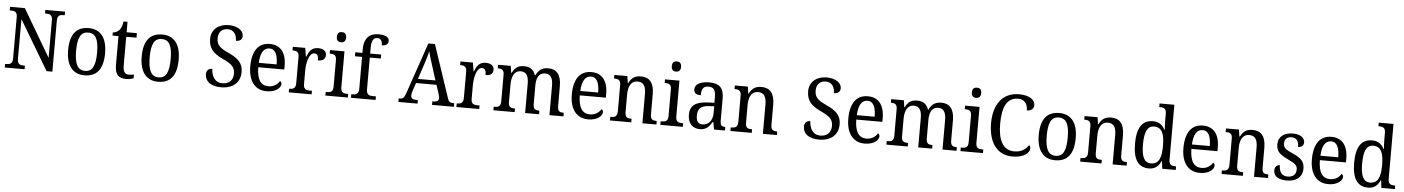

<svg xmlns="http://www.w3.org/2000/svg" viewBox="-24 -1505 16460 2251"><g transform="rotate(5 8205.5 -380.0)"><path d="M34 0H267V-42H253C211 -42 179 -51 179 -114V-583L526 0H594V-600C594 -663 626 -672 668 -672H681V-714H449V-672H463C504 -672 536 -663 536 -604V-157L208 -714H34V-672H48C89 -672 122 -663 122 -604V-114C122 -51 90 -42 47 -42H34Z M972 10C1116 10 1191 -81 1191 -269C1191 -456 1109 -546 975 -546C831 -546 756 -456 756 -269C756 -81 838 10 972 10ZM974 -42C884 -42 850 -120 850 -269C850 -418 883 -493 973 -493C1064 -493 1097 -418 1097 -269C1097 -120 1065 -42 974 -42Z M1463 10C1497 10 1533 2 1550 -6V-50C1531 -46 1513 -43 1489 -43C1446 -43 1421 -73 1421 -143V-483H1542V-536H1421V-659H1375C1366 -606 1354 -577 1334 -554C1314 -532 1286 -522 1260 -520V-483H1330V-145C1330 -30 1371 10 1463 10Z M1838 10C1982 10 2057 -81 2057 -269C2057 -456 1975 -546 1841 -546C1697 -546 1622 -456 1622 -269C1622 -81 1704 10 1838 10ZM1840 -42C1750 -42 1716 -120 1716 -269C1716 -418 1749 -493 1839 -493C1930 -493 1963 -418 1963 -269C1963 -120 1931 -42 1840 -42Z M2581 10C2716 10 2805 -63 2805 -190C2805 -294 2743 -349 2633 -399C2525 -448 2490 -483 2490 -560C2490 -630 2530 -675 2600 -675C2677 -675 2706 -612 2706 -548C2753 -548 2781 -569 2781 -612C2781 -669 2718 -724 2606 -724C2490 -724 2403 -656 2403 -545C2403 -435 2458 -375 2570 -324C2676 -275 2717 -240 2717 -163C2717 -83 2669 -38 2588 -38C2503 -38 2463 -110 2459 -197C2416 -197 2390 -170 2390 -129C2390 -46 2453 10 2581 10Z M3116 10C3229 10 3282 -49 3282 -90C3282 -107 3272 -119 3262 -123C3240 -85 3196 -50 3132 -50C3043 -50 2996 -115 2994 -262H3301V-306C3301 -464 3228 -546 3107 -546C2975 -546 2900 -451 2900 -264C2900 -91 2980 10 3116 10ZM3206 -314H2996C3001 -430 3038 -493 3107 -493C3179 -493 3205 -421 3206 -314Z M3376 0H3645V-42H3620C3580 -42 3546 -50 3546 -109V-270C3546 -353 3570 -481 3635 -481C3671 -481 3684 -458 3684 -403C3747 -403 3772 -431 3772 -472C3772 -518 3740 -546 3674 -546C3595 -546 3569 -495 3544 -434H3540L3523 -536H3377V-494H3380C3420 -494 3454 -485 3454 -426V-114C3454 -51 3421 -42 3379 -42H3376Z M3935 -638C3966 -638 3990 -653 3990 -698C3990 -743 3966 -758 3935 -758C3904 -758 3881 -743 3881 -698C3881 -653 3904 -638 3935 -638ZM3807 0H4072V-42H4060C4017 -42 3985 -51 3985 -114V-536H3815V-494H3821C3862 -494 3894 -485 3894 -426V-109C3894 -50 3861 -42 3819 -42H3807Z M4108 0H4398V-42H4362C4321 -42 4287 -51 4287 -114V-489H4417V-536H4287V-595C4287 -679 4304 -725 4356 -725C4402 -725 4415 -684 4415 -644C4462 -644 4491 -665 4491 -700C4491 -741 4458 -770 4364 -770C4258 -770 4196 -705 4196 -586V-536H4112V-489H4196V-114C4196 -51 4161 -42 4121 -42H4108Z M4666 0H4892V-42H4870C4829 -42 4810 -58 4810 -89C4810 -103 4814 -122 4819 -138L4853 -239H5094L5129 -131C5134 -114 5138 -98 5138 -86C5138 -57 5120 -42 5083 -42H5062V0H5320V-42H5309C5272 -42 5256 -52 5242 -92L5034 -714H4957L4753 -120C4731 -56 4718 -42 4683 -42H4666ZM4871 -289 4934 -479C4953 -536 4966 -579 4975 -623C4985 -579 5001 -529 5020 -470L5077 -289Z M5349 0H5618V-42H5593C5553 -42 5519 -50 5519 -109V-270C5519 -353 5543 -481 5608 -481C5644 -481 5657 -458 5657 -403C5720 -403 5745 -431 5745 -472C5745 -518 5713 -546 5647 -546C5568 -546 5542 -495 5517 -434H5513L5496 -536H5350V-494H5353C5393 -494 5427 -485 5427 -426V-114C5427 -51 5394 -42 5352 -42H5349Z M5784 0H6035V-42H6033C5992 -42 5958 -49 5958 -109V-320C5958 -406 5986 -483 6064 -483C6133 -483 6158 -433 6158 -346V0H6322V-42H6319C6278 -42 6249 -51 6249 -114V-334C6249 -413 6274 -483 6351 -483C6419 -483 6444 -433 6444 -346V0H6609V-42H6606C6565 -42 6536 -51 6536 -114V-350C6536 -487 6479 -546 6385 -546C6325 -546 6274 -527 6239 -452H6233C6210 -522 6159 -546 6099 -546C6039 -546 5994 -527 5959 -455H5954L5942 -536H5793V-494H5796C5837 -494 5867 -485 5867 -426V-114C5867 -51 5838 -42 5797 -42H5784Z M6900 10C7013 10 7066 -49 7066 -90C7066 -107 7056 -119 7046 -123C7024 -85 6980 -50 6916 -50C6827 -50 6780 -115 6778 -262H7085V-306C7085 -464 7012 -546 6891 -546C6759 -546 6684 -451 6684 -264C6684 -91 6764 10 6900 10ZM6990 -314H6780C6785 -430 6822 -493 6891 -493C6963 -493 6989 -421 6990 -314Z M7156 0H7407V-42H7402C7362 -42 7330 -49 7330 -109V-320C7330 -406 7357 -483 7441 -483C7512 -483 7538 -432 7538 -346V0H7703V-42H7698C7657 -42 7629 -51 7629 -114V-350C7629 -487 7572 -546 7475 -546C7413 -546 7367 -527 7331 -455H7326L7314 -536H7161V-494H7166C7206 -494 7239 -485 7239 -426V-114C7239 -51 7205 -42 7164 -42H7156Z M7877 -638C7908 -638 7932 -653 7932 -698C7932 -743 7908 -758 7877 -758C7846 -758 7823 -743 7823 -698C7823 -653 7846 -638 7877 -638ZM7749 0H8014V-42H8002C7959 -42 7927 -51 7927 -114V-536H7757V-494H7763C7804 -494 7836 -485 7836 -426V-109C7836 -50 7803 -42 7761 -42H7749Z M8214 10C8291 10 8320 -30 8359 -87H8366L8381 0H8510V-42H8507C8465 -42 8450 -58 8450 -114V-373C8450 -500 8393 -546 8279 -546C8183 -546 8110 -516 8110 -450C8110 -406 8138 -387 8191 -387C8191 -451 8205 -496 8274 -496C8347 -496 8358 -446 8358 -373V-313L8282 -310C8141 -305 8072 -256 8072 -150C8072 -41 8133 10 8214 10ZM8239 -48C8189 -48 8166 -83 8166 -145C8166 -223 8199 -264 8301 -269L8359 -272V-191C8359 -106 8312 -48 8239 -48Z M8574 0H8825V-42H8820C8780 -42 8748 -49 8748 -109V-320C8748 -406 8775 -483 8859 -483C8930 -483 8956 -432 8956 -346V0H9121V-42H9116C9075 -42 9047 -51 9047 -114V-350C9047 -487 8990 -546 8893 -546C8831 -546 8785 -527 8749 -455H8744L8732 -536H8579V-494H8584C8624 -494 8657 -485 8657 -426V-114C8657 -51 8623 -42 8582 -42H8574Z M9619 10C9754 10 9843 -63 9843 -190C9843 -294 9781 -349 9671 -399C9563 -448 9528 -483 9528 -560C9528 -630 9568 -675 9638 -675C9715 -675 9744 -612 9744 -548C9791 -548 9819 -569 9819 -612C9819 -669 9756 -724 9644 -724C9528 -724 9441 -656 9441 -545C9441 -435 9496 -375 9608 -324C9714 -275 9755 -240 9755 -163C9755 -83 9707 -38 9626 -38C9541 -38 9501 -110 9497 -197C9454 -197 9428 -170 9428 -129C9428 -46 9491 10 9619 10Z M10154 10C10267 10 10320 -49 10320 -90C10320 -107 10310 -119 10300 -123C10278 -85 10234 -50 10170 -50C10081 -50 10034 -115 10032 -262H10339V-306C10339 -464 10266 -546 10145 -546C10013 -546 9938 -451 9938 -264C9938 -91 10018 10 10154 10ZM10244 -314H10034C10039 -430 10076 -493 10145 -493C10217 -493 10243 -421 10244 -314Z M10410 0H10661V-42H10659C10618 -42 10584 -49 10584 -109V-320C10584 -406 10612 -483 10690 -483C10759 -483 10784 -433 10784 -346V0H10948V-42H10945C10904 -42 10875 -51 10875 -114V-334C10875 -413 10900 -483 10977 -483C11045 -483 11070 -433 11070 -346V0H11235V-42H11232C11191 -42 11162 -51 11162 -114V-350C11162 -487 11105 -546 11011 -546C10951 -546 10900 -527 10865 -452H10859C10836 -522 10785 -546 10725 -546C10665 -546 10620 -527 10585 -455H10580L10568 -536H10419V-494H10422C10463 -494 10493 -485 10493 -426V-114C10493 -51 10464 -42 10423 -42H10410Z M11409 -638C11440 -638 11464 -653 11464 -698C11464 -743 11440 -758 11409 -758C11378 -758 11355 -743 11355 -698C11355 -653 11378 -638 11409 -638ZM11281 0H11546V-42H11534C11491 -42 11459 -51 11459 -114V-536H11289V-494H11295C11336 -494 11368 -485 11368 -426V-109C11368 -50 11335 -42 11293 -42H11281Z M11893 10C12033 10 12094 -54 12094 -102C12094 -121 12087 -133 12077 -140C12045 -93 11999 -52 11908 -52C11773 -52 11717 -173 11717 -358C11717 -556 11769 -671 11903 -671C11987 -671 12015 -606 12015 -543C12063 -543 12097 -569 12097 -611C12097 -674 12033 -724 11908 -724C11712 -724 11610 -576 11610 -358C11610 -137 11708 10 11893 10Z M12395 10C12539 10 12614 -81 12614 -269C12614 -456 12532 -546 12398 -546C12254 -546 12179 -456 12179 -269C12179 -81 12261 10 12395 10ZM12397 -42C12307 -42 12273 -120 12273 -269C12273 -418 12306 -493 12396 -493C12487 -493 12520 -418 12520 -269C12520 -120 12488 -42 12397 -42Z M12690 0H12941V-42H12936C12896 -42 12864 -49 12864 -109V-320C12864 -406 12891 -483 12975 -483C13046 -483 13072 -432 13072 -346V0H13237V-42H13232C13191 -42 13163 -51 13163 -114V-350C13163 -487 13106 -546 13009 -546C12947 -546 12901 -527 12865 -455H12860L12848 -536H12695V-494H12700C12740 -494 12773 -485 12773 -426V-114C12773 -51 12739 -42 12698 -42H12690Z M13499 10C13572 10 13614 -29 13642 -91H13645L13656 0H13815V-42H13807C13766 -42 13732 -51 13732 -110V-760H13558V-718H13566C13606 -718 13641 -709 13641 -650V-566C13641 -532 13643 -490 13646 -458H13641C13614 -510 13572 -546 13500 -546C13378 -546 13312 -460 13312 -267C13312 -75 13378 10 13499 10ZM13518 -51C13438 -51 13406 -122 13406 -266C13406 -408 13438 -485 13517 -485C13612 -485 13641 -408 13641 -267C13641 -126 13610 -51 13518 -51Z M14098 10C14211 10 14264 -49 14264 -90C14264 -107 14254 -119 14244 -123C14222 -85 14178 -50 14114 -50C14025 -50 13978 -115 13976 -262H14283V-306C14283 -464 14210 -546 14089 -546C13957 -546 13882 -451 13882 -264C13882 -91 13962 10 14098 10ZM14188 -314H13978C13983 -430 14020 -493 14089 -493C14161 -493 14187 -421 14188 -314Z M14354 0H14605V-42H14600C14560 -42 14528 -49 14528 -109V-320C14528 -406 14555 -483 14639 -483C14710 -483 14736 -432 14736 -346V0H14901V-42H14896C14855 -42 14827 -51 14827 -114V-350C14827 -487 14770 -546 14673 -546C14611 -546 14565 -527 14529 -455H14524L14512 -536H14359V-494H14364C14404 -494 14437 -485 14437 -426V-114C14437 -51 14403 -42 14362 -42H14354Z M15122 10C15233 10 15305 -45 15305 -146C15305 -230 15262 -269 15165 -312C15083 -348 15052 -368 15052 -420C15052 -467 15078 -500 15137 -500C15192 -500 15220 -462 15220 -394C15263 -394 15286 -417 15286 -453C15286 -503 15239 -545 15147 -545C15044 -545 14975 -495 14975 -404C14975 -318 15019 -284 15117 -237C15203 -197 15227 -177 15227 -128C15227 -72 15192 -37 15127 -37C15054 -37 15026 -92 15026 -162C15000 -162 14966 -146 14966 -95C14966 -25 15026 10 15122 10Z M15610 10C15723 10 15776 -49 15776 -90C15776 -107 15766 -119 15756 -123C15734 -85 15690 -50 15626 -50C15537 -50 15490 -115 15488 -262H15795V-306C15795 -464 15722 -546 15601 -546C15469 -546 15394 -451 15394 -264C15394 -91 15474 10 15610 10ZM15700 -314H15490C15495 -430 15532 -493 15601 -493C15673 -493 15699 -421 15700 -314Z M16078 10C16151 10 16193 -29 16221 -91H16224L16235 0H16394V-42H16386C16345 -42 16311 -51 16311 -110V-760H16137V-718H16145C16185 -718 16220 -709 16220 -650V-566C16220 -532 16222 -490 16225 -458H16220C16193 -510 16151 -546 16079 -546C15957 -546 15891 -460 15891 -267C15891 -75 15957 10 16078 10ZM16097 -51C16017 -51 15985 -122 15985 -266C15985 -408 16017 -485 16096 -485C16191 -485 16220 -408 16220 -267C16220 -126 16189 -51 16097 -51Z"/></g></svg>

Font: Noto Serif Armenian SemiCondensed
Style: Regular
Weight: 400
Width: 4
Designer: Monotype Design Team
Foundry: Monotype Imaging Inc.
Version: Version 2.008